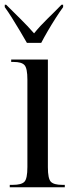

<svg xmlns="http://www.w3.org/2000/svg" viewBox="-24 -786 304 806"><path d="M89 -606Q76 -629 59.5 -656.5Q43 -684 26.5 -710.5Q10 -737 -4 -756V-766H2Q30 -738 61 -707.5Q92 -677 119 -646Q145 -678 175.5 -707.5Q206 -737 234 -766H241V-756Q227 -737 210 -710.5Q193 -684 177 -656.5Q161 -629 149 -606ZM17 0V-10H30Q66 -10 78.5 -23Q91 -36 91 -85V-452Q91 -499 79 -512.5Q67 -526 33 -526H23V-536H177V-84Q177 -36 189.5 -23Q202 -10 237 -10H248V0Z"/></svg>

Font: Noto Serif Display ExtraCondensed
Style: Regular
Weight: 400
Width: 2
Designer: Monotype Design Team
Foundry: Monotype Imaging Inc.
Version: Version 2.009